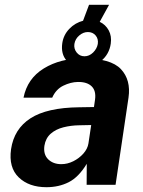

<svg xmlns="http://www.w3.org/2000/svg" viewBox="-20 -770 597 800"><path d="M173.5 10Q100.5 10 58 -31Q15.5 -72 26 -148Q38.5 -233 107.2 -277.2Q176 -321.5 309.5 -323L371.5 -324L376 -355Q381 -391.5 362 -410.2Q343 -429 304.5 -428.5Q274.5 -428 243.8 -413Q213 -398 197.5 -363H78Q94 -443 162.8 -485Q231.5 -527 326 -527Q441.5 -527 483.8 -482Q526 -437 515.5 -363.5L461.5 0H341L341.5 -87.5Q307.5 -31.5 266.2 -10.8Q225 10 173.5 10ZM235.5 -86Q261 -86 285.5 -98.2Q310 -110.5 327.5 -130.2Q345 -150 348.5 -172.5L360 -249L310 -248Q275.5 -247.5 244 -239.5Q212.5 -231.5 191.2 -212.8Q170 -194 165 -162.5Q160 -126.5 180.8 -106.2Q201.5 -86 235.5 -86ZM325 -488.5Q283 -488.5 258 -516.8Q233 -545 239.5 -590Q244.5 -624.5 268.8 -649.8Q293 -675 326 -683.5L351 -750H434.5L395.5 -679Q420 -667.5 433 -643.5Q446 -619.5 441.5 -588Q435 -543.5 401.2 -516Q367.5 -488.5 325 -488.5ZM332 -535.5Q352 -535.5 368 -551.2Q384 -567 387.5 -587Q390.5 -608 378.5 -622.2Q366.5 -636.5 346 -636.5Q327 -636.5 310.2 -622.2Q293.5 -608 290 -587Q287 -567 299.5 -551.2Q312 -535.5 332 -535.5Z"/></svg>

Font: Public Sans
Style: Bold Italic
Weight: 700
Italic angle: -8°
Designer: The Public Sans project authors (U.S. Web Design System). Libre Franklin designed by Pablo Impallari and Rodrigo Fuenzal
Version: Version 1.008; ttfautohint (v1.8.1) -l 8 -r 50 -G 200 -x 14 